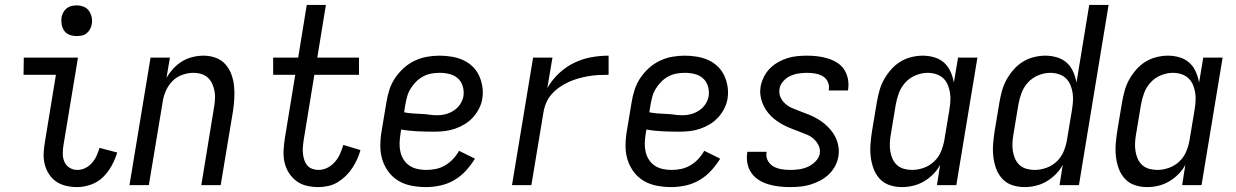

<svg xmlns="http://www.w3.org/2000/svg" viewBox="-20 -755 5040 783"><path d="M295 8Q272 8 250 3Q228 -2 210 -14Q192 -26 180 -44.5Q168 -63 162.5 -84.5Q157 -106 158 -129Q159 -152 163 -175L208 -450H76L77 -520H298L239 -164Q236 -146 236 -128.5Q236 -111 242.5 -95.5Q249 -80 263.5 -71Q278 -62 295 -62Q312 -62 327.5 -69.5Q343 -77 355 -90.5Q367 -104 374 -120Q381 -136 386 -152L458 -133Q450 -106 435.5 -79.5Q421 -53 400 -32.5Q379 -12 350.5 -2Q322 8 295 8ZM292 -608Q277 -608 263.5 -613Q250 -618 242 -629.5Q234 -641 231.5 -655.5Q229 -670 231 -685Q233 -695 238.5 -705Q244 -715 252.5 -721.5Q261 -728 271.5 -730.5Q282 -733 293 -733Q308 -733 321.5 -727.5Q335 -722 343 -710.5Q351 -699 354 -684.5Q357 -670 354 -655Q352 -645 346.5 -635Q341 -625 332.5 -618.5Q324 -612 313.5 -610Q303 -608 292 -608Z M508 0 594 -520H673L659 -438Q671 -458 687 -475.5Q703 -493 723 -505Q743 -517 765.5 -522.5Q788 -528 810 -528Q836 -528 859.5 -519.5Q883 -511 899 -493Q915 -475 923.5 -452Q932 -429 934.5 -404Q937 -379 935.5 -353Q934 -327 930 -301L880 0H801L852 -312Q855 -329 856.5 -346Q858 -363 855.5 -379.5Q853 -396 846.5 -411Q840 -426 829 -437Q818 -448 802 -453Q786 -458 769 -458Q746 -458 722.5 -449.5Q699 -441 682 -423Q665 -405 655.5 -382.5Q646 -360 643 -337L587 0Z M1279 8Q1254 8 1230.5 2.5Q1207 -3 1188.5 -17Q1170 -31 1157.5 -51Q1145 -71 1140 -94.5Q1135 -118 1136.5 -143Q1138 -168 1142 -193L1184 -450H1094V-520H1196L1231 -735H1309L1274 -520H1444V-450H1262L1218 -181Q1216 -168 1215 -154.5Q1214 -141 1215.5 -128Q1217 -115 1221 -102.5Q1225 -90 1233 -80.5Q1241 -71 1253.5 -66.5Q1266 -62 1279 -62Q1298 -62 1315.5 -71Q1333 -80 1346 -95Q1359 -110 1367 -128Q1375 -146 1380 -164L1450 -143Q1445 -124 1436.5 -105.5Q1428 -87 1416.5 -69.5Q1405 -52 1389.5 -37Q1374 -22 1356.5 -11.5Q1339 -1 1318.5 3.5Q1298 8 1279 8Z M1718 8Q1688 8 1659 2.5Q1630 -3 1606 -17Q1582 -31 1565 -53.5Q1548 -76 1539.5 -103Q1531 -130 1531 -159.5Q1531 -189 1536 -219L1556 -339Q1560 -364 1568 -389Q1576 -414 1591 -436.5Q1606 -459 1626.5 -477.5Q1647 -496 1671.5 -507.5Q1696 -519 1721.5 -523.5Q1747 -528 1772 -528Q1797 -528 1821.5 -524Q1846 -520 1867.5 -510.5Q1889 -501 1906 -485Q1923 -469 1933 -448Q1943 -427 1947 -402.5Q1951 -378 1947 -353Q1944 -333 1934 -313Q1924 -293 1909 -276.5Q1894 -260 1875 -248.5Q1856 -237 1835.5 -230Q1815 -223 1794 -220.5Q1773 -218 1752 -218Q1718 -218 1683 -219.5Q1648 -221 1616 -227L1613 -208Q1610 -189 1609.5 -171Q1609 -153 1613 -135.5Q1617 -118 1626.5 -103.5Q1636 -89 1650 -79.5Q1664 -70 1682 -66Q1700 -62 1718 -62Q1738 -62 1757.5 -66Q1777 -70 1795 -80.5Q1813 -91 1827.5 -106.5Q1842 -122 1852 -140L1917 -108Q1901 -82 1880 -59Q1859 -36 1832.5 -20.5Q1806 -5 1776 1.5Q1746 8 1718 8ZM1764 -285Q1781 -285 1798 -289.5Q1815 -294 1831 -304.5Q1847 -315 1857 -330.5Q1867 -346 1870 -363Q1873 -384 1867 -403.5Q1861 -423 1847 -435.5Q1833 -448 1813.5 -453Q1794 -458 1773 -458Q1756 -458 1739 -455Q1722 -452 1706 -443.5Q1690 -435 1677 -422Q1664 -409 1654.5 -393.5Q1645 -378 1640.5 -361.5Q1636 -345 1633 -328L1628 -297Q1643 -294 1660.5 -292.5Q1678 -291 1695.5 -290.5Q1713 -290 1729.5 -287.5Q1746 -285 1764 -285Z M2068 0 2154 -520H2233L2212 -396Q2231 -429 2259 -455.5Q2287 -482 2321 -498.5Q2355 -515 2390.5 -521.5Q2426 -528 2462 -528V-450Q2441 -450 2421 -449Q2401 -448 2380.5 -444.5Q2360 -441 2340 -435.5Q2320 -430 2300 -421Q2280 -412 2262 -399.5Q2244 -387 2229.5 -370.5Q2215 -354 2207 -334.5Q2199 -315 2196 -295L2147 0Z M2718 8Q2688 8 2659 2.5Q2630 -3 2606 -17Q2582 -31 2565 -53.5Q2548 -76 2539.5 -103Q2531 -130 2531 -159.5Q2531 -189 2536 -219L2556 -339Q2560 -364 2568 -389Q2576 -414 2591 -436.5Q2606 -459 2626.5 -477.5Q2647 -496 2671.5 -507.5Q2696 -519 2721.5 -523.5Q2747 -528 2772 -528Q2797 -528 2821.5 -524Q2846 -520 2867.5 -510.5Q2889 -501 2906 -485Q2923 -469 2933 -448Q2943 -427 2947 -402.5Q2951 -378 2947 -353Q2944 -333 2934 -313Q2924 -293 2909 -276.5Q2894 -260 2875 -248.5Q2856 -237 2835.5 -230Q2815 -223 2794 -220.5Q2773 -218 2752 -218Q2718 -218 2683 -219.5Q2648 -221 2616 -227L2613 -208Q2610 -189 2609.5 -171Q2609 -153 2613 -135.5Q2617 -118 2626.5 -103.5Q2636 -89 2650 -79.5Q2664 -70 2682 -66Q2700 -62 2718 -62Q2738 -62 2757.5 -66Q2777 -70 2795 -80.5Q2813 -91 2827.5 -106.5Q2842 -122 2852 -140L2917 -108Q2901 -82 2880 -59Q2859 -36 2832.5 -20.5Q2806 -5 2776 1.5Q2746 8 2718 8ZM2764 -285Q2781 -285 2798 -289.5Q2815 -294 2831 -304.5Q2847 -315 2857 -330.5Q2867 -346 2870 -363Q2873 -384 2867 -403.5Q2861 -423 2847 -435.5Q2833 -448 2813.5 -453Q2794 -458 2773 -458Q2756 -458 2739 -455Q2722 -452 2706 -443.5Q2690 -435 2677 -422Q2664 -409 2654.5 -393.5Q2645 -378 2640.5 -361.5Q2636 -345 2633 -328L2628 -297Q2643 -294 2660.5 -292.5Q2678 -291 2695.5 -290.5Q2713 -290 2729.5 -287.5Q2746 -285 2764 -285Z M3202 8Q3180 8 3158 5.5Q3136 3 3115 -3Q3094 -9 3076 -20Q3058 -31 3045.5 -48Q3033 -65 3028.5 -86.5Q3024 -108 3027 -130L3028 -136H3106V-133Q3103 -115 3111.5 -99.5Q3120 -84 3134.5 -76Q3149 -68 3166.5 -65Q3184 -62 3203 -62Q3220 -62 3238.5 -64.5Q3257 -67 3274 -74.5Q3291 -82 3305.5 -96.5Q3320 -111 3323 -128Q3326 -146 3318.5 -161.5Q3311 -177 3299 -188Q3287 -199 3271.5 -205.5Q3256 -212 3240.5 -218Q3225 -224 3209 -230Q3193 -236 3178.5 -243.5Q3164 -251 3150 -260.5Q3136 -270 3124.5 -281.5Q3113 -293 3104 -306.5Q3095 -320 3089 -335.5Q3083 -351 3081 -368Q3079 -385 3082 -403Q3086 -423 3095.5 -442Q3105 -461 3120 -476Q3135 -491 3153.5 -501.5Q3172 -512 3191.5 -518Q3211 -524 3231 -526Q3251 -528 3271 -528Q3293 -528 3314 -525.5Q3335 -523 3355 -517Q3375 -511 3393 -500Q3411 -489 3422 -472.5Q3433 -456 3437.5 -435Q3442 -414 3439 -392L3438 -386H3360V-389Q3363 -406 3356 -421Q3349 -436 3335.5 -444Q3322 -452 3305.5 -455Q3289 -458 3271 -458Q3255 -458 3237.5 -455.5Q3220 -453 3203.5 -445.5Q3187 -438 3174 -423.5Q3161 -409 3159 -392Q3156 -374 3163 -358.5Q3170 -343 3182.5 -332Q3195 -321 3210 -314.5Q3225 -308 3241 -302Q3257 -296 3272.5 -290Q3288 -284 3302.5 -276.5Q3317 -269 3330.5 -259.5Q3344 -250 3355.5 -238.5Q3367 -227 3376.5 -213.5Q3386 -200 3392 -184.5Q3398 -169 3400 -152Q3402 -135 3399 -117Q3396 -97 3385.5 -77.5Q3375 -58 3359 -43Q3343 -28 3323.5 -18Q3304 -8 3284 -2Q3264 4 3243 6Q3222 8 3202 8Z M3658 8Q3632 8 3608 0Q3584 -8 3567.5 -26Q3551 -44 3542.5 -67Q3534 -90 3531 -115.5Q3528 -141 3530 -167Q3532 -193 3536 -219L3556 -339Q3560 -362 3566.5 -385.5Q3573 -409 3585 -430.5Q3597 -452 3613.5 -471Q3630 -490 3651 -503Q3672 -516 3696 -522Q3720 -528 3743 -528Q3768 -528 3791 -521Q3814 -514 3830.5 -499Q3847 -484 3856.5 -462.5Q3866 -441 3870 -418L3887 -520H3966L3880 0H3801L3814 -83Q3803 -62 3785.5 -44.5Q3768 -27 3747.5 -15Q3727 -3 3704 2.5Q3681 8 3658 8ZM3700 -62Q3723 -62 3747 -70.5Q3771 -79 3789.5 -96.5Q3808 -114 3817.5 -137Q3827 -160 3831 -183L3851 -303Q3854 -321 3855.5 -339Q3857 -357 3854.5 -374.5Q3852 -392 3845.5 -408Q3839 -424 3827 -435.5Q3815 -447 3798 -452.5Q3781 -458 3763 -458Q3739 -458 3714.5 -448Q3690 -438 3672.5 -419Q3655 -400 3646 -376Q3637 -352 3633 -328L3613 -208Q3610 -191 3609 -173.5Q3608 -156 3610.5 -139.5Q3613 -123 3619.5 -108Q3626 -93 3638 -82Q3650 -71 3666.5 -66.5Q3683 -62 3700 -62Z M4158 8Q4132 8 4108 0Q4084 -8 4067.5 -26Q4051 -44 4042.5 -67Q4034 -90 4031 -115.5Q4028 -141 4030 -167Q4032 -193 4036 -219L4056 -339Q4060 -362 4066.5 -385.5Q4073 -409 4085 -430.5Q4097 -452 4113.5 -471Q4130 -490 4151 -503Q4172 -516 4196 -522Q4220 -528 4243 -528Q4268 -528 4291 -521Q4314 -514 4330.5 -499Q4347 -484 4356.5 -462.5Q4366 -441 4370 -418L4422 -735H4501L4380 0H4301L4314 -83Q4303 -62 4285.5 -44.5Q4268 -27 4247.5 -15Q4227 -3 4204 2.5Q4181 8 4158 8ZM4200 -62Q4223 -62 4247 -70.5Q4271 -79 4289.5 -96.5Q4308 -114 4317.5 -137Q4327 -160 4331 -183L4351 -303Q4354 -321 4355.5 -339Q4357 -357 4354.5 -374.5Q4352 -392 4345.5 -408Q4339 -424 4327 -435.5Q4315 -447 4298 -452.5Q4281 -458 4263 -458Q4239 -458 4214.5 -448Q4190 -438 4172.5 -419Q4155 -400 4146 -376Q4137 -352 4133 -328L4113 -208Q4110 -191 4109 -173.5Q4108 -156 4110.5 -139.5Q4113 -123 4119.5 -108Q4126 -93 4138 -82Q4150 -71 4166.5 -66.5Q4183 -62 4200 -62Z M4658 8Q4632 8 4608 0Q4584 -8 4567.5 -26Q4551 -44 4542.5 -67Q4534 -90 4531 -115.5Q4528 -141 4530 -167Q4532 -193 4536 -219L4556 -339Q4560 -362 4566.5 -385.5Q4573 -409 4585 -430.5Q4597 -452 4613.5 -471Q4630 -490 4651 -503Q4672 -516 4696 -522Q4720 -528 4743 -528Q4768 -528 4791 -521Q4814 -514 4830.5 -499Q4847 -484 4856.5 -462.5Q4866 -441 4870 -418L4887 -520H4966L4880 0H4801L4814 -83Q4803 -62 4785.5 -44.5Q4768 -27 4747.5 -15Q4727 -3 4704 2.5Q4681 8 4658 8ZM4700 -62Q4723 -62 4747 -70.5Q4771 -79 4789.5 -96.5Q4808 -114 4817.5 -137Q4827 -160 4831 -183L4851 -303Q4854 -321 4855.5 -339Q4857 -357 4854.5 -374.5Q4852 -392 4845.5 -408Q4839 -424 4827 -435.5Q4815 -447 4798 -452.5Q4781 -458 4763 -458Q4739 -458 4714.5 -448Q4690 -438 4672.5 -419Q4655 -400 4646 -376Q4637 -352 4633 -328L4613 -208Q4610 -191 4609 -173.5Q4608 -156 4610.5 -139.5Q4613 -123 4619.5 -108Q4626 -93 4638 -82Q4650 -71 4666.5 -66.5Q4683 -62 4700 -62Z"/></svg>

Font: Iosevka Algr
Style: Italic
Weight: 400
Italic angle: -9°
Monospace: yes
Designer: Belleve Invis
Foundry: Belleve Invis
Version: Version 26.0.2; ttfautohint (v1.8.3)